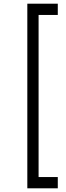

<svg xmlns="http://www.w3.org/2000/svg" viewBox="-20 -770 359 1040"><path d="M128 250V-750H293V-689H189V189H293V250Z"/></svg>

Font: KaTeX_Main
Style: Bold
Weight: 700
Version: Version